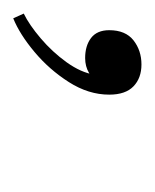

<svg xmlns="http://www.w3.org/2000/svg" viewBox="3 -119 229 283"><g transform="rotate(90 117.5 22.5)"><path d="M3 117.5 -4 102Q12.5 94 32.5 77Q52.5 60 67.8 38.8Q83 17.5 86 -2Q86 -4 86 -6.8Q86 -9.5 86 -11H99Q93 0 83.5 5.8Q74 11.5 61.5 11.5Q43.5 11.5 32 2.8Q20.5 -6 20.5 -24Q20.5 -48 35.5 -59.8Q50.5 -71.5 71 -71.5Q91 -71.5 103.2 -59.8Q115.5 -48 115.5 -24Q115.5 6.5 97 35.5Q78.5 64.5 52.5 86.2Q26.5 108 3 117.5Z"/></g></svg>

Font: Epilogue ExtraLight
Style: Italic
Weight: 250
Italic angle: -12°
Designer: Tyler Finck
Foundry: Etcetera Type Co
Version: Version 2.112